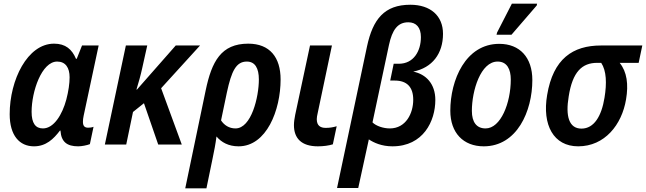

<svg xmlns="http://www.w3.org/2000/svg" viewBox="-20 -791 3536 1051"><path d="M166 10C232 10 273 -30 308 -76H311C315 -14 347 10 408 10C428 10 457 4 472 -2L492 -97C483 -93 471 -92 462 -92C442 -92 434 -103 434 -124C434 -134 435 -145 438 -158L520 -542H429L400 -469H396C374 -521 339 -552 276 -552C130 -552 33 -353 33 -166C33 -49 87 10 166 10ZM215 -88C174 -88 153 -117 153 -179C153 -290 208 -454 293 -454C339 -454 361 -420 361 -368C361 -334 355 -292 343 -246C321 -164 275 -88 215 -88Z M554 0H671L708 -178L768 -226L846 0H975L862 -308L1075 -542H942L730 -301H727C738 -337 750 -379 758 -416L786 -542H669Z M1106 -297 994 240H1110L1143 80C1152 37 1160 -3 1165 -44C1192 -12 1231 10 1286 10C1439 10 1516 -188 1516 -356C1516 -477 1457 -552 1339 -552C1190 -552 1139 -454 1106 -297ZM1269 -88C1234 -88 1207 -106 1190 -132L1222 -285C1247 -401 1272 -454 1331 -454C1376 -454 1397 -418 1397 -356C1397 -260 1356 -88 1269 -88Z M1720 10C1750 10 1780 6 1802 -1L1823 -100C1803 -94 1785 -91 1763 -91C1734 -91 1714 -103 1714 -139C1714 -148 1716 -159 1719 -172L1797 -542H1677L1596 -163C1592 -142 1589 -124 1589 -106C1589 -34 1630 10 1720 10Z M1825 238H1941L1999 -28C2026 -10 2069 10 2128 10C2297 10 2363 -128 2363 -244C2363 -332 2312 -385 2242 -399C2346 -420 2405 -497 2405 -606C2405 -705 2336 -765 2226 -765C2084 -765 2021 -686 1989 -537ZM2114 -88C2079 -88 2039 -101 2019 -121L2109 -544C2127 -628 2157 -669 2215 -669C2258 -669 2284 -641 2284 -588C2284 -511 2244 -442 2163 -442H2135L2116 -350H2141C2208 -350 2242 -314 2242 -245C2242 -171 2202 -88 2114 -88Z M2698 -601H2780L2918 -761L2920 -771H2782L2701 -613ZM2628 10C2810 10 2894 -182 2894 -353C2894 -477 2825 -551 2713 -551C2528 -551 2445 -352 2445 -185C2445 -64 2516 10 2628 10ZM2638 -88C2589 -88 2563 -122 2563 -184C2563 -295 2611 -454 2704 -454C2756 -454 2776 -411 2776 -356C2776 -227 2721 -88 2638 -88Z M3145 10C3290 10 3384 -108 3407 -247C3421 -329 3412 -398 3372 -447H3476L3496 -542H3270C3115 -542 3008 -469 2975 -271C2947 -107 3010 10 3145 10ZM3163 -87C3094 -87 3075 -156 3093 -263C3114 -398 3166 -447 3249 -447H3271C3300 -403 3302 -335 3289 -256C3273 -156 3232 -87 3163 -87Z"/></svg>

Font: Noto Sans SemiCondensed SemiBold
Style: Italic
Weight: 600
Width: 4
Italic angle: -12°
Designer: Monotype Design Team
Foundry: Monotype Imaging Inc.
Version: Version 2.013